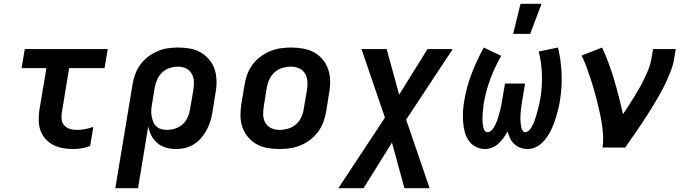

<svg xmlns="http://www.w3.org/2000/svg" viewBox="-20 -779 3640 1014"><path d="M369 8Q340 8 313 3.5Q286 -1 262.5 -13Q239 -25 221 -44.5Q203 -64 194 -89Q185 -114 184.5 -141.5Q184 -169 188 -198L225 -419H94L111 -520H549L532 -419H345L306 -181Q303 -163 306 -145Q309 -127 321 -115Q333 -103 350 -98Q367 -93 386 -93Q407 -93 429 -97Q451 -101 473 -109L456 -8Q435 0 412.5 4Q390 8 369 8Z M589 215 680 -333Q684 -360 694 -387Q704 -414 721 -437.5Q738 -461 761.5 -479Q785 -497 811.5 -508.5Q838 -520 865.5 -524Q893 -528 920 -528Q953 -528 983.5 -522.5Q1014 -517 1040 -502Q1066 -487 1085.5 -463.5Q1105 -440 1114 -411.5Q1123 -383 1123.5 -351Q1124 -319 1118 -287L1102 -187Q1098 -163 1091 -139.5Q1084 -116 1072 -93.5Q1060 -71 1043.5 -51.5Q1027 -32 1005.5 -18Q984 -4 959.5 2Q935 8 911 8Q884 8 858 1Q832 -6 812 -22.5Q792 -39 780 -62.5Q768 -86 763 -112L709 215ZM861 -93Q883 -93 905 -100Q927 -107 944.5 -123Q962 -139 971.5 -160.5Q981 -182 984 -203L1001 -303Q1005 -326 1004 -348.5Q1003 -371 992.5 -389.5Q982 -408 962.5 -417.5Q943 -427 920 -427Q898 -427 876 -420Q854 -413 837 -397Q820 -381 810.5 -359.5Q801 -338 797 -317L783 -230Q780 -214 779 -198Q778 -182 780.5 -167Q783 -152 788.5 -137.5Q794 -123 804.5 -112.5Q815 -102 830 -97.5Q845 -93 861 -93Z M1456 8Q1424 8 1392.5 2.5Q1361 -3 1335 -17.5Q1309 -32 1289.5 -55.5Q1270 -79 1260 -108Q1250 -137 1250 -169Q1250 -201 1255 -233L1272 -333Q1276 -360 1286 -387Q1296 -414 1314 -438Q1332 -462 1356 -480Q1380 -498 1407 -509Q1434 -520 1462 -524Q1490 -528 1517 -528Q1549 -528 1580.5 -522.5Q1612 -517 1638.5 -502.5Q1665 -488 1684.5 -464.5Q1704 -441 1713.5 -412Q1723 -383 1723.5 -351Q1724 -319 1718 -287L1702 -187Q1697 -160 1687 -133Q1677 -106 1659 -82Q1641 -58 1617 -40Q1593 -22 1566.5 -11Q1540 0 1511.5 4Q1483 8 1456 8ZM1456 -93Q1478 -93 1501 -99.5Q1524 -106 1542.5 -122Q1561 -138 1571 -159.5Q1581 -181 1584 -203L1601 -303Q1605 -326 1603.5 -349Q1602 -372 1591 -390.5Q1580 -409 1560 -418Q1540 -427 1517 -427Q1495 -427 1472 -420.5Q1449 -414 1431 -398Q1413 -382 1403 -360.5Q1393 -339 1389 -317L1373 -217Q1369 -194 1370 -171Q1371 -148 1382 -129.5Q1393 -111 1413 -102Q1433 -93 1456 -93Z M2249 215H2116L2050 -26L1900 215H1767L2013 -158L1889 -520H2022L2088 -279L2238 -520H2371L2125 -147Z M2541 8Q2514 8 2491 -4.5Q2468 -17 2454 -38.5Q2440 -60 2433.5 -86Q2427 -112 2425.5 -139Q2424 -166 2425.5 -193.5Q2427 -221 2432 -248Q2444 -320 2471 -390.5Q2498 -461 2535 -528L2627 -484Q2593 -425 2569.5 -361.5Q2546 -298 2535 -234Q2534 -225 2533 -217Q2532 -209 2531 -200.5Q2530 -192 2529.5 -183.5Q2529 -175 2528.5 -166.5Q2528 -158 2528 -150Q2528 -142 2528.5 -133.5Q2529 -125 2530.5 -117Q2532 -109 2534 -101.5Q2536 -94 2541 -87.5Q2546 -81 2555 -81Q2565 -81 2573.5 -88.5Q2582 -96 2587.5 -105Q2593 -114 2597.5 -123.5Q2602 -133 2605.5 -142.5Q2609 -152 2611.5 -162Q2614 -172 2617 -181.5Q2620 -191 2622.5 -201Q2625 -211 2627 -221Q2629 -231 2630.5 -240.5Q2632 -250 2634 -260L2647 -338H2753L2740 -260Q2738 -250 2736.5 -240.5Q2735 -231 2734 -221.5Q2733 -212 2731.5 -202Q2730 -192 2729.5 -182.5Q2729 -173 2728.5 -163.5Q2728 -154 2728.5 -144.5Q2729 -135 2730 -125.5Q2731 -116 2733 -107Q2735 -98 2740 -89.5Q2745 -81 2754 -81Q2764 -81 2772.5 -89Q2781 -97 2786.5 -106Q2792 -115 2796 -124Q2800 -133 2803.5 -143Q2807 -153 2810 -162.5Q2813 -172 2815.5 -181.5Q2818 -191 2821 -201Q2824 -211 2826 -220.5Q2828 -230 2830 -240Q2832 -250 2834 -259Q2844 -323 2842 -386Q2840 -449 2825 -507L2927 -528Q2943 -461 2946 -389.5Q2949 -318 2937 -246Q2934 -227 2929.5 -207.5Q2925 -188 2919 -168.5Q2913 -149 2906 -129.5Q2899 -110 2890 -91.5Q2881 -73 2869 -55.5Q2857 -38 2841.5 -23.5Q2826 -9 2806.5 -0.5Q2787 8 2767 8Q2747 8 2728.5 1.5Q2710 -5 2696 -18Q2682 -31 2674 -48.5Q2666 -66 2660 -85Q2651 -67 2639 -50.5Q2627 -34 2612.5 -20.5Q2598 -7 2579 0.5Q2560 8 2541 8ZM2690 -600 2729 -759H2840L2780 -600Z M3162 0Q3167 -33 3165 -65Q3163 -97 3158 -128.5Q3153 -160 3146 -190.5Q3139 -221 3131.5 -251.5Q3124 -282 3115 -312Q3106 -342 3096.5 -371Q3087 -400 3076 -429Q3065 -458 3052 -486L3160 -528Q3179 -487 3195 -443.5Q3211 -400 3224 -356Q3237 -312 3248.5 -267Q3260 -222 3270 -176Q3286 -199 3301 -222.5Q3316 -246 3330.5 -269.5Q3345 -293 3358.5 -317Q3372 -341 3384 -366Q3396 -391 3406 -416.5Q3416 -442 3420 -468L3429 -520H3549L3540 -468Q3535 -436 3523 -405Q3511 -374 3497 -344Q3483 -314 3466.5 -284.5Q3450 -255 3432.5 -226Q3415 -197 3396.5 -168.5Q3378 -140 3359 -111.5Q3340 -83 3320.5 -55.5Q3301 -28 3282 0Z"/></svg>

Font: Iosevka Extended Oblique
Style: Bold
Weight: 700
Width: 7
Italic angle: -9°
Monospace: yes
Designer: Belleve Invis
Foundry: Belleve Invis
Version: Version 32.5.0; ttfautohint (v1.8.4)